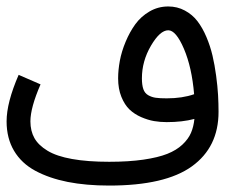

<svg xmlns="http://www.w3.org/2000/svg" viewBox="-179 -559 729 591"><path d="M418.5 -269Q411.6 -351.6 387.2 -408.7Q362.8 -465.8 338.9 -465.8Q313.5 -465.8 285.6 -418.2Q257.8 -370.6 257.8 -317.9Q257.8 -297.4 262.2 -284.7Q266.6 -272 277.3 -265.9Q288.1 -259.8 300.3 -258.1Q312.5 -256.3 334 -256.3Q382.3 -256.3 418.5 -269ZM338.9 -539.1Q366.7 -539.1 389.9 -526.6Q413.1 -514.2 428.7 -493.9Q444.3 -473.6 456.3 -445.3Q468.3 -417 475.1 -387.9Q481.9 -358.9 486.3 -325.9Q490.7 -293 492.2 -266.8Q493.7 -240.7 493.7 -214.8Q493.7 -106 411.6 -46.9Q329.6 12.2 157.2 12.2Q85.9 12.2 29.3 1Q-27.3 -10.3 -70.1 -33.2Q-112.8 -56.2 -135.7 -94.7Q-158.7 -133.3 -158.7 -185.5Q-158.7 -243.2 -121.6 -328.6L-54.2 -299.3Q-85.4 -227.5 -85.4 -185.5Q-85.4 -155.8 -73 -133.8Q-60.5 -111.8 -32.7 -95Q-4.9 -78.1 42.7 -69.6Q90.3 -61 157.2 -61Q217.3 -61 262.5 -67.6Q307.6 -74.2 335.9 -85.4Q364.3 -96.7 382.6 -114Q400.9 -131.3 408.9 -150.1Q417 -168.9 419.4 -192.9Q382.3 -183.1 334 -183.1Q314 -183.1 295.2 -186.3Q276.4 -189.5 255.6 -198.5Q234.9 -207.5 219.7 -221.9Q204.6 -236.3 194.6 -261Q184.6 -285.6 184.6 -317.9Q184.6 -343.3 189.9 -372.1Q195.3 -400.9 207.8 -430.7Q220.2 -460.4 237.5 -484.4Q254.9 -508.3 281.2 -523.7Q307.6 -539.1 338.9 -539.1Z"/></svg>

Font: AzarMehrMonospaced
Style: SerifBold
Weight: 1
Designer: Amin Abedi
Version: Version 1.00